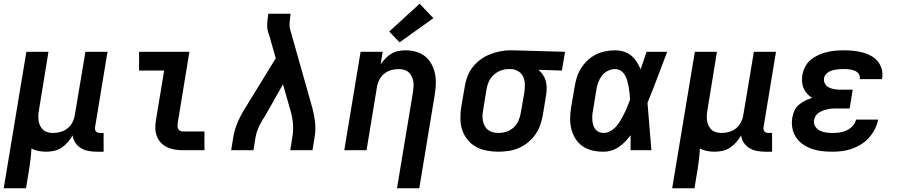

<svg xmlns="http://www.w3.org/2000/svg" viewBox="-29 -809 4849 1034"><path d="M-9 205 113 -530H232L181 -217Q178 -202 177.5 -187Q177 -172 179 -158Q181 -144 187.5 -131Q194 -118 204.5 -109Q215 -100 229 -96.5Q243 -93 258 -93Q278 -93 298.5 -99Q319 -105 335.5 -118.5Q352 -132 361.5 -151Q371 -170 374 -190L431 -530H550L483 -124Q482 -118 483 -112Q484 -106 487.5 -101.5Q491 -97 497 -95Q503 -93 510 -93H529V8H493Q470 8 448 4Q426 0 407.5 -11Q389 -22 377 -40Q365 -58 362 -80Q351 -60 336 -43Q321 -26 302 -13.5Q283 -1 261.5 3.5Q240 8 219 8Q198 8 178 4Q158 0 140 -9Q139 19 135.5 47Q132 75 128 102L111 205Z M957 0Q935 0 913 -3.5Q891 -7 871.5 -16Q852 -25 837.5 -40.5Q823 -56 815.5 -76Q808 -96 807.5 -118.5Q807 -141 811 -163L855 -429H720V-530H991L928 -146Q927 -138 927 -130Q927 -122 930.5 -115Q934 -108 941.5 -104.5Q949 -101 957 -101H1072V0Z M1216 0 1228 -74Q1235 -114 1252 -153Q1269 -192 1292 -228L1456 -495L1420 -622Q1419 -624 1418 -626.5Q1417 -629 1416 -631V-632Q1409 -654 1410 -678.5Q1411 -703 1415 -728L1416 -735H1536L1535 -728Q1532 -708 1530.5 -687.5Q1529 -667 1534 -649L1653 -228Q1663 -192 1667.5 -153Q1672 -114 1666 -74L1654 0H1534L1546 -74Q1551 -106 1549 -138.5Q1547 -171 1539 -201L1495 -355L1417 -217L1394 -177Q1392 -174 1389.5 -170.5Q1387 -167 1385 -164V-163Q1372 -142 1362 -119.5Q1352 -97 1348 -74L1336 0Z M2109 205 2195 -313Q2197 -328 2198 -343Q2199 -358 2196.5 -372Q2194 -386 2187.5 -399Q2181 -412 2170.5 -421Q2160 -430 2146 -433.5Q2132 -437 2117 -437Q2097 -437 2076.5 -431Q2056 -425 2039.5 -411.5Q2023 -398 2013.5 -379Q2004 -360 2001 -340L1945 0H1825L1913 -530H2032L2021 -463Q2033 -480 2047.5 -495Q2062 -510 2080 -520.5Q2098 -531 2117.5 -534.5Q2137 -538 2156 -538Q2185 -538 2212.5 -530Q2240 -522 2261 -505Q2282 -488 2295 -463.5Q2308 -439 2313.5 -412Q2319 -385 2318 -355.5Q2317 -326 2312 -297L2229 205ZM2123 -581 2067 -639 2231 -789 2305 -711Z M2654 8Q2623 8 2591.5 2Q2560 -4 2534 -18.5Q2508 -33 2489 -56.5Q2470 -80 2460.5 -108.5Q2451 -137 2450.5 -169Q2450 -201 2455 -233L2474 -343Q2478 -370 2488 -396.5Q2498 -423 2515.5 -446Q2533 -469 2557 -487Q2581 -505 2607.5 -515.5Q2634 -526 2661 -532Q2688 -538 2716 -538Q2720 -538 2724 -538Q2728 -538 2733 -538L3014 -530L2997 -429L2871 -433Q2885 -421 2895 -406Q2905 -391 2910 -373Q2915 -355 2915 -335.5Q2915 -316 2912 -297L2894 -187Q2889 -160 2879.5 -133.5Q2870 -107 2853 -83Q2836 -59 2812.5 -40.5Q2789 -22 2763 -11Q2737 0 2709 4Q2681 8 2654 8ZM2656 -93Q2678 -93 2700 -100.5Q2722 -108 2738.5 -124Q2755 -140 2764 -161Q2773 -182 2776 -203L2795 -313Q2798 -335 2797.5 -356.5Q2797 -378 2788.5 -396Q2780 -414 2762.5 -425Q2745 -436 2724 -437H2716Q2714 -437 2712.5 -437Q2711 -437 2709 -437Q2687 -437 2666 -428.5Q2645 -420 2628.5 -404.5Q2612 -389 2603 -368.5Q2594 -348 2591 -327L2573 -217Q2570 -201 2569.5 -186Q2569 -171 2572 -156.5Q2575 -142 2582 -129.5Q2589 -117 2600.5 -108.5Q2612 -100 2626.5 -96.5Q2641 -93 2656 -93Z M3221 8Q3191 8 3162 1.5Q3133 -5 3109.5 -21Q3086 -37 3070.5 -61.5Q3055 -86 3048 -114Q3041 -142 3041.5 -172.5Q3042 -203 3047 -233L3066 -343Q3070 -369 3078 -394Q3086 -419 3101 -442.5Q3116 -466 3136.5 -485Q3157 -504 3181.5 -516Q3206 -528 3232 -533Q3258 -538 3284 -538Q3308 -538 3330.5 -531Q3353 -524 3370.5 -509.5Q3388 -495 3400 -476Q3412 -457 3421 -436Q3429 -459 3437 -482.5Q3445 -506 3453 -530H3564Q3538 -461 3512 -392.5Q3486 -324 3458 -255Q3464 -192 3468.5 -128Q3473 -64 3479 0H3367Q3367 -20 3367 -40.5Q3367 -61 3367 -81Q3354 -63 3338 -46.5Q3322 -30 3303.5 -17.5Q3285 -5 3264 1.5Q3243 8 3221 8ZM3221 -93Q3241 -93 3259 -103.5Q3277 -114 3290.5 -129.5Q3304 -145 3314 -162.5Q3324 -180 3333 -198Q3342 -216 3349.5 -234.5Q3357 -253 3364 -272Q3363 -289 3361.5 -306Q3360 -323 3357 -339.5Q3354 -356 3349.5 -372.5Q3345 -389 3337 -403.5Q3329 -418 3315 -427.5Q3301 -437 3284 -437Q3264 -437 3244.5 -427.5Q3225 -418 3212.5 -401.5Q3200 -385 3193 -365.5Q3186 -346 3183 -327L3165 -217Q3162 -203 3161 -189.5Q3160 -176 3161 -162.5Q3162 -149 3165.5 -136.5Q3169 -124 3176.5 -114Q3184 -104 3196 -98.5Q3208 -93 3221 -93Z M3591 205 3713 -530H3832L3781 -217Q3778 -202 3777.5 -187Q3777 -172 3779 -158Q3781 -144 3787.5 -131Q3794 -118 3804.5 -109Q3815 -100 3829 -96.5Q3843 -93 3858 -93Q3878 -93 3898.5 -99Q3919 -105 3935.5 -118.5Q3952 -132 3961.5 -151Q3971 -170 3974 -190L4031 -530H4150L4083 -124Q4082 -118 4083 -112Q4084 -106 4087.5 -101.5Q4091 -97 4097 -95Q4103 -93 4110 -93H4129V8H4093Q4070 8 4048 4Q4026 0 4007.5 -11Q3989 -22 3977 -40Q3965 -58 3962 -80Q3951 -60 3936 -43Q3921 -26 3902 -13.5Q3883 -1 3861.5 3.5Q3840 8 3819 8Q3798 8 3778 4Q3758 0 3740 -9Q3739 19 3735.5 47Q3732 75 3728 102L3711 205Z M4455 8Q4426 8 4398 5Q4370 2 4344 -7Q4318 -16 4295.5 -31.5Q4273 -47 4258 -69.5Q4243 -92 4238 -120Q4233 -148 4238 -176Q4241 -195 4249.5 -213.5Q4258 -232 4273.5 -245Q4289 -258 4307.5 -267Q4326 -276 4344 -282Q4330 -291 4318 -304Q4306 -317 4299 -333Q4292 -349 4290.5 -368Q4289 -387 4292 -405Q4296 -428 4307.5 -450Q4319 -472 4338 -487.5Q4357 -503 4379 -513Q4401 -523 4424 -528.5Q4447 -534 4470 -536Q4493 -538 4516 -538Q4541 -538 4566 -535.5Q4591 -533 4614.5 -527Q4638 -521 4659 -510Q4680 -499 4695.5 -481.5Q4711 -464 4718.5 -440Q4726 -416 4722 -391Q4721 -389 4721 -387Q4721 -385 4720 -383H4601Q4601 -384 4601.5 -384.5Q4602 -385 4602 -386Q4603 -395 4599.5 -404Q4596 -413 4589 -419Q4582 -425 4573 -428.5Q4564 -432 4554.5 -434Q4545 -436 4535.5 -436.5Q4526 -437 4516 -437Q4506 -437 4495.5 -436.5Q4485 -436 4474.5 -434.5Q4464 -433 4453.5 -430Q4443 -427 4433.5 -421.5Q4424 -416 4417 -407Q4410 -398 4409 -388Q4406 -372 4414 -358Q4422 -344 4436 -337.5Q4450 -331 4465.5 -328.5Q4481 -326 4498 -326H4563L4547 -225H4481Q4469 -225 4456.5 -224.5Q4444 -224 4432 -221.5Q4420 -219 4407.5 -215Q4395 -211 4383.5 -204Q4372 -197 4364.5 -186Q4357 -175 4355 -162Q4352 -144 4361 -129Q4370 -114 4385.5 -106Q4401 -98 4419 -95.5Q4437 -93 4455 -93Q4474 -93 4493 -95.5Q4512 -98 4530 -106.5Q4548 -115 4562.5 -130Q4577 -145 4581 -165H4700Q4695 -138 4682.5 -113.5Q4670 -89 4651.5 -68Q4633 -47 4609 -32Q4585 -17 4559.5 -8Q4534 1 4507.5 4.5Q4481 8 4455 8Z"/></svg>

Font: Iosevka Curly Extended Oblique
Style: Bold
Weight: 700
Width: 7
Italic angle: -9°
Monospace: yes
Designer: Belleve Invis
Foundry: Belleve Invis
Version: Version 11.1.0; ttfautohint (v1.8.3)